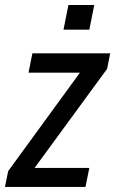

<svg xmlns="http://www.w3.org/2000/svg" viewBox="-22 -739 456 759"><path d="M114.7 -75.2H331.1L315.9 0H-2.4L10.3 -62.5L293.9 -451.7H90.8L106 -528.3H413.6L401.4 -466.8ZM331.1 -621.6H229L248.5 -719.2H350.6Z"/></svg>

Font: RobotoCondensed-Italic
Style: Italic
Weight: 400
Designer: Google
Version: Version 1.200311; 2013